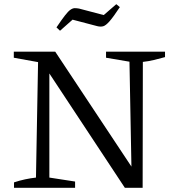

<svg xmlns="http://www.w3.org/2000/svg" viewBox="-20 -898 834 918"><path d="M487 -651H769V-625Q741 -617 715.5 -611Q690 -605 663 -602L662 0H577L198 -574L216 -579V-49L339 -30V0H47V-26Q74 -35 100 -40.5Q126 -46 152 -49L162 -601L46 -622V-651H244L626 -75L609 -70L599 -603L487 -622ZM267 -751 250 -767Q275 -804 290.5 -824Q306 -844 317 -851.5Q328 -859 337.5 -859Q347 -859 358 -857L476 -826L536 -878L553 -864Q522 -817 504 -796.5Q486 -776 473.5 -772.5Q461 -769 445 -773L327 -804Z"/></svg>

Font: Piazzolla 24pt
Style: Regular
Weight: 400
Designer: Juan Pablo del Peral
Foundry: Huerta Tipografica
Version: Version 2.005